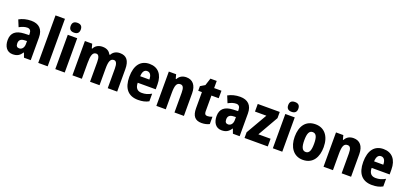

<svg xmlns="http://www.w3.org/2000/svg" viewBox="27 -1822 6099 2887"><g transform="rotate(20 3076.5 -379.0)"><path d="M268 -560C196 -560 130 -543 75 -512L120 -403C168 -429 208 -442 247 -442C289 -442 310 -416 310 -366V-346L232 -343C101 -337 31 -283 31 -166C31 -67 78 10 172 10C246 10 285 -16 323 -73H326L353 0H461V-363C461 -495 390 -560 268 -560ZM271 -249 310 -251V-203C310 -144 278 -107 235 -107C203 -107 184 -125 184 -169C184 -218 210 -247 271 -249Z M732 0V-760H581V0Z M930 -768C878 -768 849 -744 849 -689C849 -635 879 -611 930 -611C981 -611 1011 -635 1011 -689C1011 -743 983 -768 930 -768ZM1005 -549H854V0H1005Z M1687 -559C1629 -559 1581 -534 1555 -484H1542C1521 -530 1478 -559 1410 -559C1350 -559 1297 -534 1272 -480H1263L1245 -549H1128V0H1279V-254C1279 -372 1296 -430 1355 -430C1393 -430 1410 -391 1410 -314V0H1562V-270C1562 -377 1581 -430 1637 -430C1675 -430 1693 -391 1693 -314V0H1844V-359C1844 -496 1792 -559 1687 -559Z M2162 -559C2020 -559 1939 -459 1939 -272C1939 -89 2021 10 2180 10C2248 10 2301 -2 2349 -29V-151C2296 -120 2251 -108 2196 -108C2126 -108 2090 -149 2089 -231H2377V-310C2377 -467 2298 -559 2162 -559ZM2164 -445C2211 -445 2237 -405 2237 -336H2090C2093 -415 2123 -445 2164 -445Z M2751 -559C2691 -559 2642 -534 2615 -481H2606L2588 -549H2471V0H2622V-256C2622 -380 2640 -430 2701 -430C2746 -430 2761 -391 2761 -315V0H2912V-360C2912 -492 2850 -559 2751 -559Z M3243 -118C3211 -118 3196 -136 3196 -174V-429H3313V-549H3196V-663H3095L3057 -546L2985 -503V-429H3044V-173C3044 -44 3095 10 3196 10C3245 10 3287 -1 3320 -18V-135C3292 -124 3267 -118 3243 -118Z M3611 -560C3539 -560 3473 -543 3418 -512L3463 -403C3511 -429 3551 -442 3590 -442C3632 -442 3653 -416 3653 -366V-346L3575 -343C3444 -337 3374 -283 3374 -166C3374 -67 3421 10 3515 10C3589 10 3628 -16 3666 -73H3669L3696 0H3804V-363C3804 -495 3733 -560 3611 -560ZM3614 -249 3653 -251V-203C3653 -144 3621 -107 3578 -107C3546 -107 3527 -125 3527 -169C3527 -218 3553 -247 3614 -249Z M4254 0V-123H4059L4246 -450V-549H3894V-427H4076L3882 -91V0Z M4411 -768C4359 -768 4330 -744 4330 -689C4330 -635 4360 -611 4411 -611C4462 -611 4492 -635 4492 -689C4492 -743 4464 -768 4411 -768ZM4486 -549H4335V0H4486Z M5048 -276C5048 -458 4955 -559 4818 -559C4659 -559 4584 -444 4584 -276C4584 -115 4664 10 4815 10C4978 10 5048 -118 5048 -276ZM4738 -275C4738 -383 4761 -434 4816 -434C4873 -434 4895 -383 4895 -276C4895 -168 4873 -116 4817 -116C4761 -116 4738 -169 4738 -275Z M5426 -559C5366 -559 5317 -534 5290 -481H5281L5263 -549H5146V0H5297V-256C5297 -380 5315 -430 5376 -430C5421 -430 5436 -391 5436 -315V0H5587V-360C5587 -492 5525 -559 5426 -559Z M5905 -559C5763 -559 5682 -459 5682 -272C5682 -89 5764 10 5923 10C5991 10 6044 -2 6092 -29V-151C6039 -120 5994 -108 5939 -108C5869 -108 5833 -149 5832 -231H6120V-310C6120 -467 6041 -559 5905 -559ZM5907 -445C5954 -445 5980 -405 5980 -336H5833C5836 -415 5866 -445 5907 -445Z"/></g></svg>

Font: Noto Sans Gujarati Condensed ExtraBold
Style: Regular
Weight: 800
Width: 3
Designer: Jelle Bosma - Monotype Design Team, Universal Thirst
Foundry: Monotype Imaging Inc.
Version: Version 2.106